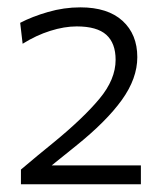

<svg xmlns="http://www.w3.org/2000/svg" viewBox="-20 -790 438 509"><path d="M35.5 -301.5V-340.5Q57 -358.5 79 -377Q100.5 -395 123 -413Q200.5 -476.5 243.5 -528Q286.5 -579.5 286.5 -631.5Q286.5 -675.5 261.8 -697.8Q237 -720 183.5 -720Q150.5 -720 113.2 -708.2Q76 -696.5 40 -674L33.5 -729.5Q65 -746 107.2 -758.2Q149.5 -770.5 193 -770.5Q265.5 -770.5 304.8 -734.8Q344 -699 344 -638.5Q344 -582 303 -525Q262 -468 181 -403L117 -351.5H353.5V-301.5Z"/></svg>

Font: Heraclito Light
Style: Regular
Weight: 300
Designer: Kostas Bartsokas (font) & Cristiano Sobral (main changes)
Foundry: Kostas Bartsokas (font) & Cristiano Sobral (main changes)
Version: Version 1.00;July 8, 2020;FontCreator 13.0.0.2655 64-bit